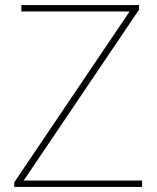

<svg xmlns="http://www.w3.org/2000/svg" viewBox="-20 -734 618 754"><path d="M538 0V-25H73L526 -696V-714H64V-689H489L36 -18V0Z"/></svg>

Font: Noto Sans Arabic Thin
Style: Regular
Weight: 100
Designer: Monotype Design Team, Nadine Chahine, Nizar Qandah and Khaled Hosny
Foundry: Monotype Imaging Inc.
Version: Version 2.012